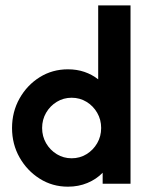

<svg xmlns="http://www.w3.org/2000/svg" viewBox="-20 -687 554 718"><path d="M234 11.1Q175.7 11.1 128.5 -18.8Q81.2 -48.6 53.1 -98.3Q25 -147.9 25 -208.3Q25 -268.8 53.1 -318.8Q81.2 -368.8 128.5 -398.3Q175.7 -427.8 234 -427.8Q267.4 -427.8 295.8 -418.1Q324.3 -408.3 347.2 -390.3V-666.7H468.1V0H363.9V-41Q340.3 -16.7 306.9 -2.8Q273.6 11.1 234 11.1ZM247.9 -95.1Q278.5 -95.1 303.5 -110.4Q328.5 -125.7 343.4 -151.4Q358.3 -177.1 358.3 -208.3Q358.3 -239.6 343.4 -265.3Q328.5 -291 303.5 -306.2Q278.5 -321.5 247.9 -321.5Q217.4 -321.5 192.4 -306.2Q167.4 -291 152.4 -265.3Q137.5 -239.6 137.5 -208.3Q137.5 -177.1 152.4 -151.4Q167.4 -125.7 192.4 -110.4Q217.4 -95.1 247.9 -95.1Z"/></svg>

Font: co2trust
Style: Bold
Weight: 700
Designer: Kristian Moeller
Foundry: Dicotype
Version: Version 1.000